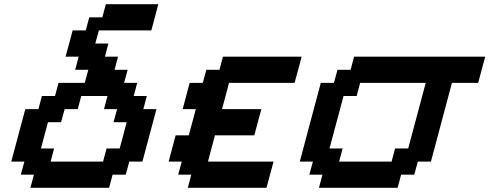

<svg xmlns="http://www.w3.org/2000/svg" viewBox="-20 -895 2332 915"><path d="M125 0H500L516.6 -62.5H579.1L596.2 -125H658.7Q669.9 -166.5 692.1 -249.8Q714.4 -333 725.6 -375H663.1L679.7 -437.5H617.2L633.8 -500H571.3L588.4 -562.5H525.9L542.5 -625H480L496.6 -687.5H434.1L451.2 -750H701.2Q707 -771 718 -812.5Q729 -854 734.4 -875H484.4L467.8 -812.5H405.3L388.7 -750H326.2Q320.8 -729.5 309.6 -687.7Q298.3 -646 292.5 -625H355L338.4 -562.5H400.9L383.8 -500H258.8L242.2 -437.5H179.7L163.1 -375H100.6Q89.4 -333 67.1 -250Q44.9 -167 33.7 -125H96.2L79.1 -62.5H141.6ZM471.2 -125H221.2L237.8 -187.5H175.3Q181.2 -208.5 191.9 -250Q202.6 -291.5 208.5 -312.5H271L288.1 -375H350.6L367.2 -437.5H492.2L475.6 -375H538.1L521 -312.5H583.5Q578.1 -291.5 567.1 -249.8Q556.2 -208 550.3 -187.5H487.8Z M875 0H1250Q1255.9 -21 1266.8 -62.5Q1277.8 -104 1283.7 -125H971.2Q976.6 -145.5 987.5 -187.3Q998.5 -229 1004.4 -250H1191.9Q1197.3 -270.5 1208.5 -312.3Q1219.7 -354 1225.6 -375H1038.1Q1043.9 -396 1054.9 -437.5Q1065.9 -479 1071.3 -500H1383.8Q1389.6 -520.5 1400.9 -562.3Q1412.1 -604 1417.5 -625H1042.5L1025.9 -562.5H963.4L946.3 -500H883.8Q878.4 -479 867.2 -437.5Q856 -396 850.6 -375H913.1Q907.7 -354 896.5 -312.3Q885.3 -270.5 879.4 -250H816.9Q811.5 -229 800.3 -187.3Q789.1 -145.5 783.7 -125H846.2L829.1 -62.5H891.6Z M1500 0H1875L1891.6 -62.5H1954.1L1971.2 -125H2033.7Q2050.3 -187.5 2083.7 -312.5Q2117.2 -437.5 2133.8 -500H2258.8Q2264.2 -520.5 2275.4 -562.3Q2286.6 -604 2292.5 -625H1667.5L1650.9 -562.5H1588.4L1571.3 -500H1508.8Q1492.2 -437.5 1458.7 -312.5Q1425.3 -187.5 1408.7 -125H1471.2L1454.1 -62.5H1516.6ZM1846.2 -125H1596.2L1612.8 -187.5H1550.3Q1561.5 -229 1583.7 -312.3Q1606 -395.5 1617.2 -437.5H1679.7L1696.3 -500H2008.8L1925.3 -187.5H1862.8Z"/></svg>

Font: Faithful 32x
Style: Oblique
Weight: 400
Foundry: Faithful Resource Pack
Version: Version 1.0; January 27, 2023